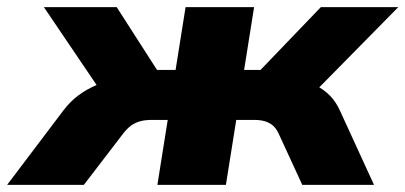

<svg xmlns="http://www.w3.org/2000/svg" viewBox="-71 -518 1136 538"><path d="M-51 0 107 -209Q126 -234 149 -251Q172 -268 199 -279.5Q226 -291 256 -294L230 -235L52 -498H256L369 -322H421L449 -498H641L613 -322H659L828 -498H1045L786 -235L764 -292Q793 -289 815 -278Q837 -267 854 -249.5Q871 -232 882 -207L977 0H776L711 -141Q704 -157 694.5 -165.5Q685 -174 672 -178Q659 -182 641 -182H591L562 0H370L399 -182H354Q335 -182 321 -178Q307 -174 295.5 -165.5Q284 -157 272 -141L164 0Z"/></svg>

Font: Nunito Sans 10pt SemiExpanded Black
Style: Italic
Weight: 900
Width: 6
Italic angle: -9°
Designer: Vernon Adams
Foundry: Vernon Adams
Version: Version 3.101;gftools[0.9.27]